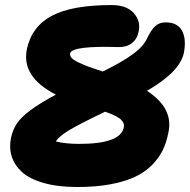

<svg xmlns="http://www.w3.org/2000/svg" viewBox="-20 -731 755 763"><path d="M287.1 12.2Q210 12.2 153.6 -3.9Q97.2 -20 67.1 -47.6Q37.1 -75.2 26.4 -109.9Q15.6 -144.5 23.9 -184.1Q31.2 -216.8 47.4 -240.7Q63.5 -264.6 100.3 -292.5Q137.2 -320.3 202.1 -355Q64 -425.3 86.9 -536.1Q106.4 -626.5 186.8 -668.7Q267.1 -710.9 423.8 -710.9Q483.4 -710.9 512 -678.5Q540.5 -646 530.8 -605Q524.9 -575.7 504.2 -559.6Q483.4 -543.5 452.1 -543.9Q265.6 -549.8 258.8 -519Q256.8 -509.3 264.9 -500.5Q272.9 -491.7 293.5 -482.2Q314 -472.7 333 -465.6Q352.1 -458.5 388.2 -446.8Q449.2 -476.6 486.6 -501.2Q523.9 -525.9 540.5 -543.7Q557.1 -561.5 566.9 -583Q581.1 -612.8 597.2 -627.4Q613.3 -642.1 638.2 -642.1Q684.6 -642.1 702.9 -609.6Q721.2 -577.1 710.9 -522Q695.8 -445.8 564 -370.1Q671.4 -300.3 648.9 -203.1Q641.6 -164.6 626.2 -133.3Q610.8 -102.1 583 -74.2Q555.2 -46.4 515.6 -27.8Q476.1 -9.3 418.2 1.5Q360.4 12.2 287.1 12.2ZM472.2 -225.1Q473.6 -232.9 471.7 -239.3Q469.7 -245.6 462.9 -253.4Q456.1 -261.2 439.7 -269.8Q423.3 -278.3 397.9 -287.1Q291.5 -236.3 251.7 -211.7Q211.9 -187 202.1 -168.9Q239.3 -159.2 294.9 -159.2Q459.5 -159.2 472.2 -225.1Z"/></svg>

Font: Shantell Sans Normal
Style: Italic
Weight: 800
Italic angle: -11.31°
Designer: Stephen Nixon, Anya Danilova, Shantell Martin
Foundry: Arrow Type
Version: Version 1.006;[559af2be0]